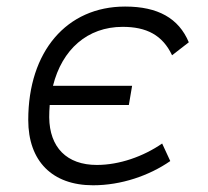

<svg xmlns="http://www.w3.org/2000/svg" viewBox="-20 -547 626 577"><path d="M259.8 9.8C344.2 9.8 428.2 -19 491.7 -63L467.3 -115.7C410.6 -76.7 338.9 -51.3 271 -51.3C180.7 -51.3 128.9 -104 127.9 -194.3C127.9 -207 128.4 -219.2 129.4 -231.4H367.2L377 -289.1H139.2C166.5 -398.4 242.7 -466.3 348.6 -466.3C419.9 -466.3 468.3 -441.9 497.1 -380.9L547.4 -419.9C517.1 -492.2 454.6 -527.3 356 -527.3C180.2 -527.3 64.9 -392.1 64.9 -186.5C64.9 -63 136.7 9.8 259.8 9.8Z"/></svg>

Font: Cascadia Code NF Light
Style: Italic
Weight: 300
Italic angle: -10°
Monospace: yes
Designer: Aaron Bell
Foundry: Saja Typeworks
Version: Version 2404.023